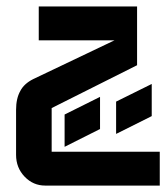

<svg xmlns="http://www.w3.org/2000/svg" viewBox="-20 -435 515 595"><path d="M180.2 -80.1 290 -134.8V-35.2L180.2 20ZM339.8 -120.1 450.2 -174.8V-75.2L339.8 -20ZM404.8 -232.9 140.1 -100.1V35.2H475.1V140.1H120.1Q83 140.1 56.6 112.8Q29.8 85 29.8 44.9V-94.7Q29.8 -129.9 43 -153.3Q54.7 -175.8 83 -189.9L335 -310.1H100.1V-415H404.8Z"/></svg>

Font: Horta
Style: Regular
Weight: 600
Width: 3
Version: Version 0.11